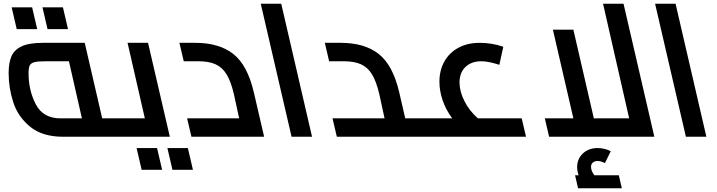

<svg xmlns="http://www.w3.org/2000/svg" viewBox="-20 -728 3814 1022"><path d="M674 -18Q674 0 661 0H317Q206 0 141 -53Q76 -106 51 -182.5Q26 -259 26 -339Q26 -393 40.5 -427.5Q55 -462 94.5 -481Q134 -500 209 -500H431L524 -98H638Q654 -98 664 -67Q674 -36 674 -18ZM416 -98 347 -402H224Q182 -402 163 -397Q144 -392 138 -379Q132 -366 132 -338Q132 -246 171 -172Q210 -98 302 -98ZM42 -689H151L178 -573H69ZM206 -689H315L342 -573H233Z M884 0H661Q645 0 635 -30.5Q625 -61 625 -80Q625 -98 638 -98H751L659 -500H768ZM707 60H816L843 176H734ZM871 60H980L1007 176H898Z M1386 0H999L976 -98H1253L1225 -227Q1209 -295 1186 -332.5Q1163 -370 1127 -386Q1091 -402 1035 -402H958L935 -500H1020Q1146 -500 1221.5 -441Q1297 -382 1331 -237Z M1368 -708H1477L1641 0H1532Z M2287 -18Q2287 0 2274 0H1773L1750 -98H2027L1999 -227Q1983 -295 1960 -332.5Q1937 -370 1901 -386Q1865 -402 1809 -402H1732L1709 -500H1794Q1920 -500 1995.5 -441Q2071 -382 2105 -237L2137 -98H2251Q2267 -98 2277 -67Q2287 -36 2287 -18Z M2780 0H2274Q2258 0 2248 -30.5Q2238 -61 2238 -80Q2238 -98 2251 -98H2387Q2353 -144 2336 -194.5Q2319 -245 2319 -293Q2319 -354 2345.5 -401Q2372 -448 2420.5 -474Q2469 -500 2533 -500Q2599 -500 2659 -479L2638 -383Q2579 -402 2543 -402Q2489 -402 2457.5 -371.5Q2426 -341 2426 -289Q2426 -242 2452 -190Q2478 -138 2524 -98H2757Z M3463 0H2903L2880 -98H3032L2923 -570H3032L3141 -98H3329L3190 -708H3299ZM3290 274H3057L3041 205H3060Q3052 181 3052 162Q3052 118 3082.5 89Q3113 60 3162 60Q3178 60 3197.5 64.5Q3217 69 3231 77L3200 140Q3178 129 3161 129Q3145 129 3135.5 137.5Q3126 146 3126 160Q3126 182 3144 205H3274Z M3467 -708H3576L3740 0H3631Z"/></svg>

Font: Cairo SemiBold
Style: Italic
Weight: 600
Italic angle: -13°
Designer: Mohamed Gaber, Accademia di Belle Arti di Urbino and others
Foundry: Kief Type Foundry, Accademia di Belle Arti di Urbino and others
Version: Version 3.011